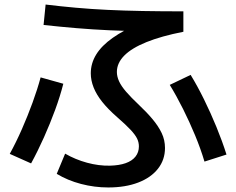

<svg xmlns="http://www.w3.org/2000/svg" viewBox="-20 -778 1040 846"><path d="M457 48Q396 48 337 32.5Q278 17 230 -12L267 -101Q312 -75 363.5 -61Q415 -47 464 -48Q505 -49 533.5 -59Q562 -69 577 -88Q592 -107 592 -133Q592 -151 584 -167.5Q576 -184 555.5 -206Q535 -228 496 -262Q456 -297 430.5 -329Q405 -361 392.5 -392.5Q380 -424 380 -455Q380 -499 404 -538Q428 -577 477 -611.5Q526 -646 601 -678L626 -640Q540 -641 464 -644.5Q388 -648 316.5 -654Q245 -660 172 -668L181 -758Q247 -750 314 -744Q381 -738 453.5 -734.5Q526 -731 608.5 -729.5Q691 -728 788 -728V-638Q691 -619 625.5 -592.5Q560 -566 527.5 -533Q495 -500 495 -461Q495 -441 504.5 -420Q514 -399 535.5 -374Q557 -349 593 -315Q627 -283 652.5 -252.5Q678 -222 692.5 -191.5Q707 -161 707 -126Q707 -74 676 -34.5Q645 5 588.5 26.5Q532 48 457 48ZM23 -100Q51 -151 76.5 -209Q102 -267 123.5 -326Q145 -385 159 -437L259 -409Q245 -354 223 -294Q201 -234 174 -173.5Q147 -113 117 -58ZM881 -66Q864 -123 839.5 -182Q815 -241 786.5 -298Q758 -355 728 -404L820 -448Q850 -399 879 -340Q908 -281 933.5 -219Q959 -157 978 -97Z"/></svg>

Font: M PLUS 2 Thin Medium
Style: Regular
Weight: 500
Version: Version 1.001